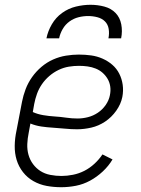

<svg xmlns="http://www.w3.org/2000/svg" viewBox="-20 -770 590 802"><path d="M236 12Q204 12 174.5 6.5Q145 1 119.5 -13.5Q94 -28 76 -51Q58 -74 49.5 -102Q41 -130 41.5 -161.5Q42 -193 49 -225L72 -345Q77 -371 87 -397.5Q97 -424 114 -448Q131 -472 153.5 -491Q176 -510 202 -521.5Q228 -533 255.5 -537.5Q283 -542 309 -542Q336 -542 361 -538.5Q386 -535 408.5 -525Q431 -515 449 -499.5Q467 -484 478 -462.5Q489 -441 492.5 -416Q496 -391 491 -365Q485 -335 465.5 -307.5Q446 -280 419 -262Q392 -244 361.5 -237Q331 -230 302 -230Q277 -230 252.5 -232.5Q228 -235 202.5 -236.5Q177 -238 153 -241.5Q129 -245 107 -254L100 -216Q95 -192 94 -168.5Q93 -145 99 -123.5Q105 -102 118 -84.5Q131 -67 149 -55.5Q167 -44 190 -39.5Q213 -35 237 -35Q260 -35 285 -40Q310 -45 332.5 -56.5Q355 -68 374.5 -86Q394 -104 408 -125L450 -104Q434 -77 409.5 -54Q385 -31 356.5 -15.5Q328 0 297 6Q266 12 236 12ZM304 -275Q325 -275 347 -280.5Q369 -286 388.5 -299Q408 -312 421.5 -331.5Q435 -351 439 -372Q443 -391 440.5 -408.5Q438 -426 429.5 -440.5Q421 -455 408.5 -466Q396 -477 380 -483.5Q364 -490 346 -492.5Q328 -495 310 -495Q289 -495 267.5 -491.5Q246 -488 225 -478Q204 -468 186 -452.5Q168 -437 155 -418Q142 -399 134.5 -378Q127 -357 123 -336L117 -302Q137 -293 160.5 -289Q184 -285 208.5 -283.5Q233 -282 256.5 -278.5Q280 -275 304 -275ZM174 -610Q180 -640 196.5 -668.5Q213 -697 239.5 -716Q266 -735 297 -742.5Q328 -750 358 -750Q388 -750 416 -742.5Q444 -735 462.5 -716Q481 -697 486.5 -668.5Q492 -640 486 -610H433Q437 -630 434 -649Q431 -668 418.5 -680.5Q406 -693 387 -698Q368 -703 348 -703Q328 -703 308 -698Q288 -693 270.5 -680.5Q253 -668 242 -649Q231 -630 227 -610Z"/></svg>

Font: Lode Dark Term
Style: Italic
Weight: 400
Italic angle: -11°
Monospace: yes
Designer: Belleve Invis
Foundry: Belleve Invis
Version: Version 29.2.0